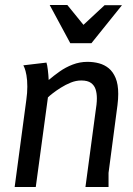

<svg xmlns="http://www.w3.org/2000/svg" viewBox="-20 -753 534 773"><path d="M167 -501Q170 -493 172.5 -472.5Q175 -452 176 -431Q196 -448 220 -465Q244 -482 272.5 -493Q301 -504 332 -504Q357 -504 379 -498Q401 -492 418 -478Q435 -464 445.5 -439Q456 -414 456 -375Q456 -354 453 -330L417 -57V0H324L365 -306Q367 -318 368.5 -331.5Q370 -345 370 -357Q370 -377 365 -393Q360 -409 346.5 -419Q333 -429 307 -429Q286 -429 265 -420.5Q244 -412 225 -400Q206 -388 192.5 -377.5Q179 -367 173 -361L124 0H39L86 -351Q88 -365 89 -378.5Q90 -392 90 -404Q90 -431 86.5 -450Q83 -469 79 -479Q75 -489 74 -490ZM316 -653 401 -732H471L348 -579H263L180 -733H251Z"/></svg>

Font: Rosario Medium
Style: Italic
Weight: 500
Italic angle: -8.05°
Version: Version 1.201